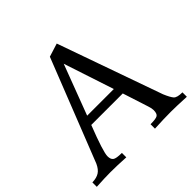

<svg xmlns="http://www.w3.org/2000/svg" viewBox="-187 -881 1052 1052"><g transform="rotate(-45 339.0 -355.0)"><path d="M688 0Q611.3 -3.9 567.4 -3.9Q512.7 -3.9 440.9 0V-34.2Q483.4 -34.2 495.6 -42.2Q507.8 -50.3 507.8 -77.1Q507.8 -91.8 500.5 -112.8L452.6 -261.2H208.5Q149.9 -111.3 149.9 -77.1Q149.9 -53.2 162.4 -43.7Q174.8 -34.2 218.8 -34.2V0Q148.9 -3.9 99.1 -3.9Q59.1 -3.9 -9.8 0V-34.2Q23.9 -35.2 43.9 -47.9Q64 -60.5 78.1 -91.3L312.5 -686L390.1 -710.4L605.5 -101.6Q622.1 -62.5 634.5 -48.3Q647 -34.2 688 -34.2ZM435.1 -313 338.9 -605 228.5 -313Z"/></g></svg>

Font: Kelvinch
Style: Regular
Weight: 400
Designer: Paul James MIller
Foundry: High-Logic / Made with FontCreator
Version: Version 3.30 September 23, 2016